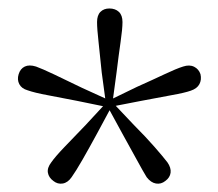

<svg xmlns="http://www.w3.org/2000/svg" viewBox="-20 -829 515 453"><path d="M230 -584 220 -658Q216 -699 212.5 -730Q209 -761 209 -777Q209 -793 217 -801Q225 -809 238 -809Q252 -809 260.5 -801Q269 -793 269 -777Q269 -761 264.5 -730Q260 -699 255 -658L245 -584ZM235 -576 162 -591Q122 -599 92 -604.5Q62 -610 45 -616Q31 -620 25.5 -630.5Q20 -641 24 -654Q28 -667 38.5 -672Q49 -677 65 -672Q79 -667 107.5 -653.5Q136 -640 173 -622L241 -591ZM244 -579 209 -514Q190 -479 174.5 -452Q159 -425 149 -411Q140 -398 128 -396Q116 -394 106 -402Q95 -410 93 -421.5Q91 -433 101 -446Q110 -459 132 -482Q154 -505 182 -534L232 -588ZM244 -589 296 -534Q324 -506 344.5 -482.5Q365 -459 375 -446Q384 -433 382.5 -421.5Q381 -410 370 -402Q360 -394 348 -396Q336 -398 326 -411Q318 -424 303 -451.5Q288 -479 268 -515L232 -581ZM235 -591 303 -624Q341 -641 368.5 -654Q396 -667 412 -672Q427 -677 438 -671.5Q449 -666 453 -654Q456 -641 450.5 -630.5Q445 -620 430 -615Q416 -610 385 -604.5Q354 -599 313 -591L241 -577Z"/></svg>

Font: Noto Serif SC
Style: Regular
Weight: 200
Designer: Ryoko NISHIZUKA 西塚涼子 (kana & ideographs); Frank Grießhammer (Latin, Greek & Cyrillic); Wenlong ZHANG 张文龙 (bopomofo); San
Foundry: Adobe
Version: Version 2.001;hotconv 1.1.0;makeotfexe 2.6.0